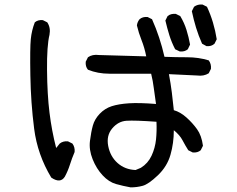

<svg xmlns="http://www.w3.org/2000/svg" viewBox="-20 -809 1040 843"><path d="M553.7 13.7Q520.5 7.8 489.3 -1Q458 -9.8 430.7 -39.1Q403.3 -68.4 386.7 -109.9Q370.1 -151.4 375 -190.4Q379.9 -229.5 387.7 -257.8Q395.5 -286.1 418 -309.6Q440.4 -333 470.7 -342.8Q501 -352.5 546.4 -355.5Q591.8 -358.4 665 -352.5Q659.2 -389.6 655.3 -421.9Q651.4 -454.1 643.6 -485.4H460Q409.2 -485.4 366.2 -502.9Q354.5 -516.6 356.4 -538.1L366.2 -557.6Q385.7 -571.3 415 -567.4L622.1 -561.5Q614.3 -600.6 601.6 -632.3Q588.9 -664.1 581.1 -697.3Q583 -712.9 592.8 -724.6Q606.4 -736.3 627.9 -734.4L647.5 -724.6Q665 -685.5 678.7 -644Q692.4 -602.5 702.1 -559.6Q752 -557.6 801.8 -557.6Q851.6 -557.6 896.5 -543.9Q908.2 -528.3 906.2 -506.8L896.5 -487.3Q875 -473.6 845.7 -477.5L721.7 -483.4Q729.5 -442.4 734.4 -403.3Q739.3 -364.3 743.2 -325.2Q771.5 -317.4 798.3 -293.5Q825.2 -269.5 845.2 -241.7Q865.2 -213.9 871.1 -168.9L861.3 -149.4Q847.7 -137.7 826.2 -139.6L806.6 -149.4Q793 -170.9 781.2 -193.4Q769.5 -215.8 743.2 -237.3Q743.2 -180.7 728.5 -129.4Q713.9 -78.1 672.9 -39.1Q631.8 0 606.4 6.8Q581.1 13.7 553.7 13.7ZM205.1 -29.3Q144.5 -129.9 129.9 -244.1Q115.2 -358.4 113.3 -478.5Q111.3 -598.6 115.2 -637.2Q119.1 -675.8 132.8 -710.9Q146.5 -722.7 168 -720.7L187.5 -710.9Q203.1 -687.5 197.3 -656.2Q185.5 -608.4 186.5 -501Q187.5 -393.6 197.3 -314.5Q207 -235.4 226.6 -159.2L242.2 -178.7Q256.8 -190.4 278.3 -188.5L297.9 -178.7Q309.6 -163.1 307.6 -141.6Q295.9 -114.3 287.1 -86.4Q278.3 -58.6 264.6 -33.2Q245.1 -2 205.1 -29.3ZM598.6 -72.3Q629.9 -91.8 645.5 -125.5Q661.1 -159.2 665 -196.3Q668.9 -233.4 667 -274.4Q572.3 -281.2 535.6 -278.8Q499 -276.4 472.7 -245.1Q446.3 -213.9 455.1 -168Q463.9 -122.1 496.1 -93.3Q528.3 -64.5 575.2 -62.5ZM769.5 -583 749 -592.8Q733.4 -623 723.6 -654.3Q713.9 -685.5 706.1 -718.8L715.8 -738.3Q729.5 -750 752 -748L771.5 -738.3Q789.1 -709 798.8 -677.7Q808.6 -646.5 814.5 -613.3L804.7 -592.8Q791 -581.1 769.5 -583ZM886.7 -606.4 867.2 -617.2Q851.6 -652.3 840.8 -687.5Q830.1 -722.7 822.3 -759.8L832 -779.3Q847.7 -791 869.1 -789.1L888.7 -779.3Q904.3 -746.1 915 -710Q925.8 -673.8 931.6 -636.7L921.9 -617.2Q908.2 -604.5 886.7 -606.4Z"/></svg>

Font: NaikaiFont
Style: Regular-Lite
Weight: 400
Version: Version 1.67